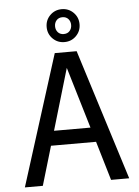

<svg xmlns="http://www.w3.org/2000/svg" viewBox="-61 -976 740 1023"><g transform="rotate(-5 309.0 -464.5)"><path d="M491 0 429 -209H188L126 0H30L251 -699H368L588 0ZM211 -287H406L308 -615ZM308 -929Q345 -929 370.5 -903.5Q396 -878 396 -841Q396 -804 370.5 -778.5Q345 -753 308 -753Q271 -753 245.5 -778.5Q220 -804 220 -841Q220 -878 245.5 -903.5Q271 -929 308 -929ZM308 -886Q288 -886 276.5 -873Q265 -860 265 -841Q265 -822 276.5 -809Q288 -796 308 -796Q328 -796 339.5 -809Q351 -822 351 -841Q351 -860 339.5 -873Q328 -886 308 -886Z"/></g></svg>

Font: Fragment Mono SC
Style: Regular
Weight: 400
Monospace: yes
Designer: Wei Huang based on Nimbus Sans by URW Studio, based on Helvetica by Max Miedinger.
Foundry: Wei Huang
Version: Version 1.012; ttfautohint (v1.8.4.7-5d5b)